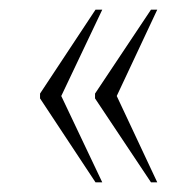

<svg xmlns="http://www.w3.org/2000/svg" viewBox="-20 -469 399 398"><path d="M293 -91 177 -265V-275L293 -449H306L222 -270L306 -91ZM178 -91 63 -265V-275L178 -449H192L107 -270L192 -91Z"/></svg>

Font: Noto Serif Thai ExtraCondensed Thin
Style: Regular
Weight: 100
Width: 2
Designer: Monotype Design Team
Foundry: Monotype Imaging Inc.
Version: Version 2.001; ttfautohint (v1.8.4.7-5d5b)